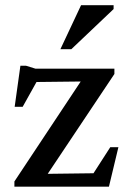

<svg xmlns="http://www.w3.org/2000/svg" viewBox="-20 -700 484 720"><path d="M34 0V-19.5L300 -420.5L338 -395L75 -392L137 -428.5L65 -299.5H35L56.5 -453.5H77.5L113 -442.5H409V-422.5L140.5 -20.5L108 -47.5L347 -50.5L309.5 -17.5L393.5 -148H424L388.5 0ZM206.5 -515.5 284 -680.5H406V-666L247.5 -515.5Z"/></svg>

Font: Newsreader 16pt 16pt Medium
Style: Regular
Weight: 500
Version: Version 1.003